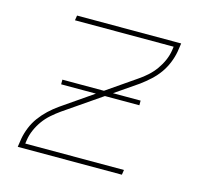

<svg xmlns="http://www.w3.org/2000/svg" viewBox="-83 -623 766 716"><g transform="rotate(15 300.0 -265.0)"><path d="M43 0 48 -33Q52 -55 61 -77Q70 -99 84 -118Q98 -137 115.5 -153.5Q133 -170 153 -184L411 -362Q429 -374 445 -388.5Q461 -403 473.5 -420.5Q486 -438 494.5 -457.5Q503 -477 506 -497L508 -511H127L130 -530H532L527 -497Q523 -475 514 -453Q505 -431 491.5 -412Q478 -393 460 -376.5Q442 -360 423 -346L164 -168Q147 -156 130.5 -141.5Q114 -127 101.5 -109.5Q89 -92 80.5 -72.5Q72 -53 69 -33L67 -19H448L445 0ZM139 -267V-285H441V-267Z"/></g></svg>

Font: Iosevka Curly ThExObl
Style: Regular
Weight: 100
Width: 7
Italic angle: -9°
Monospace: yes
Designer: Belleve Invis
Foundry: Belleve Invis
Version: Version 11.1.0; ttfautohint (v1.8.3)